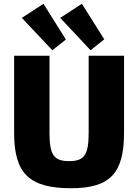

<svg xmlns="http://www.w3.org/2000/svg" viewBox="-20 -986 734 1020"><path d="M211 -966 96 -891 258 -719 330 -776ZM415 -966 300 -891 461 -719 534 -777ZM639 -690H451V-280C451 -162 427 -130 347 -130C267 -130 243 -162 243 -280V-690H55V-280C55 -65 135 14 357 14C564 14 639 -65 639 -280Z"/></svg>

Font: Exo 2 Extra Bold
Style: Regular
Weight: 800
Designer: Natanael Gama
Version: Version 1.001;PS 001.001;hotconv 1.0.88;makeotf.lib2.5.64775